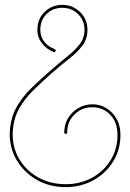

<svg xmlns="http://www.w3.org/2000/svg" viewBox="-20 -547 532 786"><path d="M249 219Q182 219 129.5 188.5Q77 158 47.5 107Q18 56 20 -5Q23 -64 47 -107Q71 -150 107.5 -185.5Q144 -221 182 -254Q223 -290 255.5 -316Q288 -342 307 -367Q326 -392 326 -425Q326 -463 300 -489Q274 -515 235 -515Q196 -515 170.5 -489.5Q145 -464 145 -425Q145 -397 161.5 -376Q178 -355 204 -346Q208 -344 208 -340Q208 -336 205 -334.5Q202 -333 200 -334Q171 -345 152 -369.5Q133 -394 133 -425Q133 -469 162.5 -498Q192 -527 235 -527Q278 -527 308 -497.5Q338 -468 338 -425Q338 -388 317.5 -360.5Q297 -333 263.5 -307Q230 -281 190 -246Q152 -212 116.5 -177.5Q81 -143 58 -102Q35 -61 32 -5Q30 54 57.5 102Q85 150 135 178.5Q185 207 249 207Q309 207 357 180.5Q405 154 433 108.5Q461 63 461 6Q461 -46 431.5 -77Q402 -108 358 -108Q315 -108 285 -78.5Q255 -49 255 -5Q255 1 249 1Q243 1 243 -5Q243 -37 258.5 -63Q274 -89 300.5 -104.5Q327 -120 358 -120Q405 -120 439 -85Q473 -50 473 6Q473 66 443 114.5Q413 163 362 191Q311 219 249 219Z"/></svg>

Font: Moirai One
Style: Regular
Weight: 400
Designer: Jiyeon Park
Foundry: JAMO
Version: Version 1.000; ttfautohint (v1.8.4.7-5d5b);gftools[0.9.29]